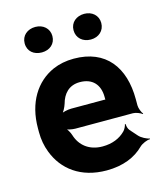

<svg xmlns="http://www.w3.org/2000/svg" viewBox="-111 -811 762 903"><g transform="rotate(-15 270.0 -359.5)"><path d="M282 -538C244 -538 210 -531 180 -518C92 -479 35 -390 35 -265V-246C35 -211 41 -178 53 -147C88 -55 170 10 297 10C378 10 438 -16 479 -57C491 -69 518 -80 530 -79L531 -83C518 -84 491 -98 480 -111L449 -146C442 -154 438 -169 439 -177L435 -178C434 -170 426 -153 418 -146C392 -120 355 -104 307 -104C242 -104 199 -140 183 -192C179 -206 167 -226 158 -233L156 -229C165 -223 189 -218 205 -218H485C499 -218 521 -209 529 -202L531 -204C524 -212 515 -234 515 -248V-278C515 -434 438 -538 282 -538ZM376 -326V-320C376 -317 376 -311 378 -310L380 -312C379 -314 373 -314 370 -314H210C193 -314 166 -308 156 -301L159 -297C169 -305 181 -328 186 -344C198 -389 227 -424 281 -424C342 -424 376 -387 376 -326ZM146 -605C184 -605 213 -629 213 -667C213 -704 184 -729 146 -729C108 -729 78 -705 78 -667C78 -628 107 -605 146 -605ZM384 -604C422 -604 451 -629 451 -667C451 -704 422 -729 384 -729C346 -729 316 -705 316 -667C316 -629 345 -604 384 -604Z"/></g></svg>

Font: Asimov
Style: Edge
Weight: 500
Designer: Google
Version: Version 2.000980: 2014